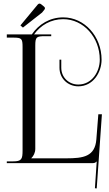

<svg xmlns="http://www.w3.org/2000/svg" viewBox="-20 -911 608 1072"><path d="M210 -887C207 -889 204 -891 201 -891C197 -891 194 -889 191 -886L94 -769L108 -757L215 -841L227 -856C229 -859 231 -861 231 -864C231 -868 230 -871 226 -874ZM106 -71C106 -23 101 -10 53 -10H18V0H492C508 0 512 -2 519 -9H520L510 140L520 141L549 -273H529L518 -133C510.5 -37.1 446 -27 350 -27H155V-28C167 -40 177 -58 177 -80V-656C177 -704 183 -709 231 -709H266V-719H170.2C206.7 -770.2 264.1 -804 333.1 -804C445.7 -804 537.1 -702.8 537.1 -578C537.1 -510 493.1 -439 417.1 -439C365.1 -439 322.1 -478 322.1 -533V-578H312.1V-533C312.1 -472 360.1 -429 417.1 -429C500.1 -429 547.1 -507 547.1 -578C547.1 -708.3 451.2 -814 333.1 -814C258.1 -814 196.4 -775.7 157.6 -719H18V-701H53C101 -701 106 -696 106 -648Z"/></svg>

Font: FoglihtenNo04
Style: Regular
Weight: 500
Designer: gluk (gluksza@wp.pl)
Foundry: gluk (gluksza@wp.pl)
Version: Version 0.70